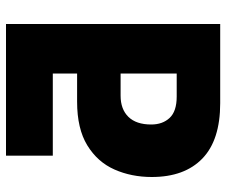

<svg xmlns="http://www.w3.org/2000/svg" viewBox="-77 -677 754 640"><g transform="rotate(-90 300.0 -357.0)"><path d="M101 -558V-714H540V0H276Q153 0 91.5 -59.5Q30 -119 30 -228Q30 -296 55 -352.5Q80 -409 135.5 -443Q191 -477 281 -477H375V-558ZM301 -332Q256 -332 230.5 -306Q205 -280 205 -230Q205 -192 227 -168.5Q249 -145 298 -145H375V-332Z"/></g></svg>

Font: Noto Sans Mono Black
Style: Regular
Weight: 900
Designer: Monotype Design Team
Foundry: Monotype Imaging Inc.
Version: Version 2.014